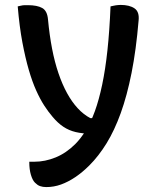

<svg xmlns="http://www.w3.org/2000/svg" viewBox="-20 -560 640 780"><path d="M470 -540Q506 -540 526.5 -526Q547 -512 543 -476Q533 -357 514.5 -264Q496 -171 470.5 -100.5Q445 -30 413 22Q381 74 343 112Q315 140 286 159.5Q257 179 228 189.5Q199 200 168 200Q161 200 154.5 199Q148 198 142.5 196Q137 194 132 190.5Q127 187 122 182Q112 172 105.5 150Q99 128 99 100V97H105Q109 97 112.5 97Q116 97 120 97Q163 97 206 79.5Q249 62 286 25Q308 3 328.5 -30Q349 -63 365.5 -108.5Q382 -154 395 -215.5Q408 -277 416.5 -356Q425 -435 429 -534Q435 -535 440.5 -536.5Q446 -538 451 -538.5Q456 -539 460.5 -539.5Q465 -540 470 -540ZM93 -539Q131 -539 151.5 -527.5Q172 -516 175 -481Q181 -417 191.5 -362.5Q202 -308 217.5 -262.5Q233 -217 252.5 -181.5Q272 -146 295.5 -120.5Q319 -95 347 -80H380L356 -17H349Q315 -17 287.5 -23.5Q260 -30 237.5 -45Q215 -60 194 -85Q176 -106 159.5 -131.5Q143 -157 127 -192.5Q111 -228 97 -276Q83 -324 71 -387.5Q59 -451 52 -534Q58 -535 63 -536.5Q68 -538 73 -538.5Q78 -539 83 -539Q88 -539 93 -539Z"/></svg>

Font: Recursive Monospace Casual Medium
Style: Regular
Weight: 500
Version: Version 1.047